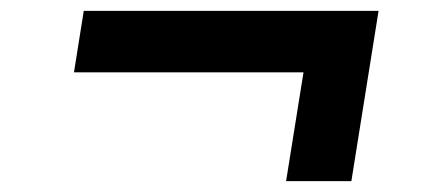

<svg xmlns="http://www.w3.org/2000/svg" viewBox="-20 -463 788 353"><path d="M506 -130 538 -330H116L134 -443H676L626 -130Z"/></svg>

Font: Nunito Sans 7pt Expanded ExtraBold
Style: Italic
Weight: 800
Width: 7
Italic angle: -9°
Designer: Vernon Adams
Foundry: Vernon Adams
Version: Version 3.101;gftools[0.9.27]